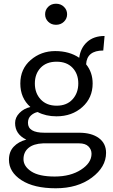

<svg xmlns="http://www.w3.org/2000/svg" viewBox="-20 -764 605 1030"><path d="M238.5 -647.5Q222 -664 222 -687.5Q222 -711 238.5 -727.5Q255 -744 280.5 -744Q306 -744 323 -727.5Q340 -711 340 -687.5Q340 -664 323 -647.5Q306 -631 280.5 -631Q255 -631 238.5 -647.5ZM28 93Q28 50 53.5 23Q79 -4 121 -15Q61 -44 61 -104Q61 -134 84.5 -158Q108 -182 143 -190Q89 -238 89 -316Q89 -394 144.5 -442Q200 -490 276 -490Q352 -490 405 -454Q412 -507 447.5 -539Q483 -571 541 -571L534 -493Q446 -493 442 -419Q477 -376 477 -316Q477 -239 421.5 -189.5Q366 -140 283 -140Q226 -140 182 -163Q162 -159 146 -144.5Q130 -130 130 -105Q130 -52 218 -52H404Q471 -52 510 -23.5Q549 5 549 56Q549 132 472.5 189Q396 246 279 246Q162 246 95 202.5Q28 159 28 93ZM471 61Q471 38 454.5 21.5Q438 5 404 5H211Q160 7 133 29.5Q106 52 106 90Q106 128 147.5 155.5Q189 183 273.5 183Q358 183 414.5 146.5Q471 110 471 61ZM198 -400.5Q167 -368 167 -316Q167 -264 198.5 -230.5Q230 -197 284 -197Q338 -197 369 -231Q400 -265 400 -316.5Q400 -368 369 -400.5Q338 -433 283.5 -433Q229 -433 198 -400.5Z"/></svg>

Font: Karmilla
Style: Regular
Weight: 400
Designer: Jonathan Pinhorn
Version: Version 1.000